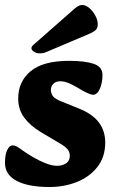

<svg xmlns="http://www.w3.org/2000/svg" viewBox="-20 -734 466 770"><path d="M178 16Q94 16 47 -8.5Q0 -33 0 -81Q0 -114 9 -132.5Q18 -151 30 -151Q39 -151 48 -146Q57 -141 73 -129Q90 -117 114 -103Q138 -89 163.5 -79Q189 -69 209 -69Q230 -69 245 -79Q260 -89 260 -109Q260 -123 252 -134Q244 -145 220 -159L144 -204Q101 -230 77 -262.5Q53 -295 53 -339Q53 -407 103 -448.5Q153 -490 257 -490Q321 -490 356 -478Q391 -466 391 -434Q391 -402 380.5 -378Q370 -354 353 -354Q347 -354 340 -357Q333 -360 326 -363Q315 -368 297 -379Q279 -390 259.5 -399Q240 -408 222 -408Q203 -408 193.5 -397.5Q184 -387 184 -374Q184 -359 192.5 -348Q201 -337 229 -326L296 -299Q351 -277 376.5 -243Q402 -209 402 -162Q402 -105 371 -65Q340 -25 289 -4.5Q238 16 178 16ZM115 -555Q106 -547 106 -541Q106 -533 116.5 -526.5Q127 -520 139 -520Q147 -520 152.5 -521Q158 -522 165 -525L342 -600Q357 -607 364.5 -614.5Q372 -622 372 -637Q372 -653 362.5 -671Q353 -689 338.5 -701.5Q324 -714 310 -714Q296 -714 280 -700Z"/></svg>

Font: Alkatra
Style: Bold
Weight: 700
Designer: Suman Bhandary
Version: Version 1.100;gftools[0.9.22]